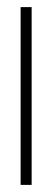

<svg xmlns="http://www.w3.org/2000/svg" viewBox="-20 -520 149 540"><path d="M38 0H69V-500H38Z"/></svg>

Font: Advent Pro ExtraLight
Style: Regular
Weight: 250
Version: Version 3.000